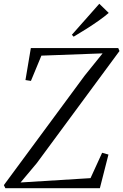

<svg xmlns="http://www.w3.org/2000/svg" viewBox="-28 -998 653 1018"><path d="M0.5 0 -7.5 -16.5 420.5 -596.5 516 -715 191.5 -703 136 -569 107 -573.5 135.5 -743H599L605.5 -727.5L167 -133L81 -30.5L452 -53.5L513.5 -188L547 -178.5L501.5 0ZM362.5 -803.5 353 -813.5 498.5 -978 548.5 -929.5Q526 -910 496.2 -889Q466.5 -868 432.2 -846.2Q398 -824.5 362.5 -803.5Z"/></svg>

Font: Merriweather 144pt Light
Style: Italic
Weight: 300
Italic angle: -7.8°
Version: Version 2.101